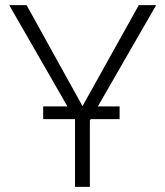

<svg xmlns="http://www.w3.org/2000/svg" viewBox="-20 -731 647 751"><path d="M302.7 -315.9 522.9 -710.9H590.8L362.8 -314.9H447.8V-265.1H334.5L331.5 -259.8V0H273.4V-263.2L272.5 -265.1H148.9V-314.9H243.7L16.1 -710.9H84Z"/></svg>

Font: Roboto Web
Style: Light
Weight: 300
Designer: Google
Version: Version 1.200310; 2013